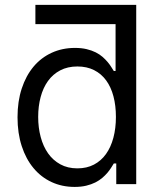

<svg xmlns="http://www.w3.org/2000/svg" viewBox="-20 -747 661 779"><path d="M532.7 -727.3V0H451.7V-83.8H441.8Q437.1 -76.3 430.9 -66.4Q424.7 -56.5 415.7 -45.8Q406.6 -35.2 394.7 -25Q382.8 -14.9 366.7 -6.7Q350.5 1.4 329.7 6.4Q308.9 11.4 282.7 11.4Q231.5 11.4 188.9 -8.5Q146.3 -28.4 115.8 -65.2Q85.2 -101.9 68.2 -154.1Q51.1 -206.3 51.1 -271.3Q51.1 -335.9 68.2 -387.8Q85.2 -439.6 115.9 -476.4Q146.7 -513.1 189.6 -532.8Q232.6 -552.6 284.1 -552.6Q310.7 -552.6 331.5 -547.6Q352.3 -542.6 368.3 -534.6Q384.2 -526.6 396 -516.3Q407.7 -506 416.4 -495.7Q425.1 -485.4 431.1 -475.7Q437.1 -465.9 441.8 -458.8H448.9V-649.1H123.6V-727.3ZM450.3 -272.7Q450.3 -318.5 440.3 -356.2Q430.4 -393.8 410.7 -420.8Q391 -447.8 361.7 -462.5Q332.4 -477.3 294 -477.3Q254.3 -477.3 224.3 -461.5Q194.2 -445.7 174.5 -418.1Q154.8 -390.6 144.9 -353.3Q134.9 -316.1 134.9 -272.7Q134.9 -229 145.1 -191.1Q155.2 -153.1 175.1 -124.8Q195 -96.6 224.8 -80.3Q254.6 -63.9 294 -63.9Q332 -63.9 361.2 -79.2Q390.3 -94.5 410 -122Q429.7 -149.5 440 -188Q450.3 -226.6 450.3 -272.7Z"/></svg>

Font: Fast_Sans
Style: Regular
Weight: 400
Designer: Rasmus Andersson
Foundry: rsms
Version: Version 3.018;git-588b23468